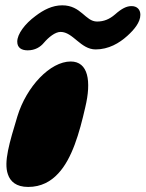

<svg xmlns="http://www.w3.org/2000/svg" viewBox="-20 -698 561 740"><path d="M86.5 -504C115 -504 135.5 -516.5 149.5 -533.5C167.5 -554.5 192.5 -575 213.5 -575C261.5 -575 290.5 -507.5 348.5 -507.5C398.5 -507.5 439.5 -531.5 471 -560C497 -583.5 521 -612 521 -641C521 -661.5 508 -674.5 487 -674.5C468 -674.5 449.5 -665.5 423.5 -642.5C401.5 -623.5 380 -615 354 -615C308.5 -615 293 -677.5 220 -677.5C181.5 -677.5 148 -660 117 -636.5C75.5 -606 46.5 -566.5 46.5 -537.5C46.5 -513.5 63.5 -504 86.5 -504ZM88.5 22.5C138.5 22.5 176 1.5 204.5 -29.5C257.5 -86 286 -185 308.5 -284C333 -385.5 320 -461 252.5 -461C173.5 -461 82 -364.5 47 -249.5C16.5 -148.5 -6.5 -73.5 10.5 -26C19.5 1 42 22.5 88.5 22.5Z"/></svg>

Font: Gluten
Style: Bold Italic
Weight: 700
Italic angle: -13°
Designer: Tyler Finck
Foundry: Etcetera Type Company
Version: Version 0.920